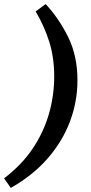

<svg xmlns="http://www.w3.org/2000/svg" viewBox="-38 -733 448 942"><path d="M186 -713Q251 -643 296.5 -551Q342 -459 342 -339Q342 -235 305.5 -137.5Q269 -40 196.5 43.5Q124 127 15 189L-18 142Q70 75 124 -6.5Q178 -88 203 -177.5Q228 -267 228 -358Q228 -450 204 -527Q180 -604 137 -677Z"/></svg>

Font: Source Serif Pro
Style: Bold Italic
Weight: 700
Italic angle: -12°
Designer: Frank Grießhammer
Foundry: Adobe Systems Incorporated
Version: Version 3.001;hotconv 1.0.111;makeotfexe 2.5.65597